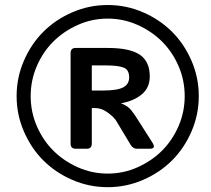

<svg xmlns="http://www.w3.org/2000/svg" viewBox="-20 -737 848 773"><path d="M46.9 -350.1Q46.9 -424.8 76.2 -492.4Q105.5 -560.1 154.5 -609.1Q203.6 -658.2 271.2 -687.5Q338.9 -716.8 413.6 -716.8Q488.3 -716.8 555.9 -687.5Q623.5 -658.2 672.6 -609.1Q721.7 -560.1 751 -492.4Q780.3 -424.8 780.3 -350.1Q780.3 -275.4 751 -207.8Q721.7 -140.1 672.6 -91.1Q623.5 -42 555.9 -12.7Q488.3 16.6 413.6 16.6Q338.9 16.6 271.2 -12.7Q203.6 -42 154.5 -91.1Q105.5 -140.1 76.2 -207.8Q46.9 -275.4 46.9 -350.1ZM103.5 -350.1Q103.5 -286.6 128.2 -229.5Q152.8 -172.4 194.3 -130.9Q235.8 -89.4 293 -63.7Q350.1 -38.1 413.6 -38.1Q477.1 -38.1 534.2 -63.7Q591.3 -89.4 632.8 -130.9Q674.3 -172.4 699 -229.5Q723.6 -286.6 723.6 -350.1Q723.6 -413.6 699 -470.7Q674.3 -527.8 632.8 -569.3Q591.3 -610.8 534.2 -636.5Q477.1 -662.1 413.6 -662.1Q350.1 -662.1 293 -636.5Q235.8 -610.8 194.3 -569.3Q152.8 -527.8 128.2 -470.7Q103.5 -413.6 103.5 -350.1ZM284.2 -138.2Q264.2 -138.2 264.2 -159.2V-522.9Q264.2 -543.9 284.2 -543.9H415Q502.4 -543.9 542.7 -516.8Q583 -489.7 583 -429.2Q583 -383.8 550.5 -356.9Q518.1 -330.1 467.8 -321.3V-320.8Q495.1 -310.5 508.8 -292.7Q522.5 -274.9 531.2 -260.7L593.8 -162.6Q609.4 -138.2 583 -138.2H530.8Q515.1 -138.2 505.4 -154.8L448.2 -250Q439.5 -264.6 414.6 -283.2Q389.6 -301.8 364.7 -301.8H349.6V-159.2Q349.6 -138.2 330.1 -138.2ZM349.6 -372.6H395.5Q452.1 -372.6 476.1 -385.3Q500 -397.9 500 -425.8Q500 -456.5 477.1 -465.1Q454.1 -473.6 409.2 -473.6H349.6Z"/></svg>

Font: Istok
Style: Bold Italic
Weight: 700
Italic angle: -13°
Designer: Andrey V. Panov
Foundry: Andrey V. Panov
Version: Version 1.0.3